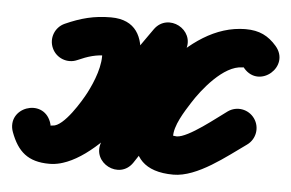

<svg xmlns="http://www.w3.org/2000/svg" viewBox="-81 -358 683 450"><g transform="rotate(5 260.5 -132.5)"><path d="M34 -225.7C44.1 -203 70.7 -192.8 93.4 -202.9C117.4 -213.6 136.1 -219.5 163.5 -219.5C164 -219.5 159.3 -220.4 158.2 -220.9C154.4 -222.7 152 -225 149.8 -228.4C149.8 -228.6 149.7 -228.7 149.7 -228.8C154.5 -197.1 138 -156.4 123.7 -128.8C113.6 -109.5 75.4 -45 49 -45C39.7 -45 47.3 -38.3 42.4 -52C32.5 -80 6.2 -86.3 -15.1 -78.5C-36.4 -70.8 -52.6 -49.1 -42.2 -21.3C-25.7 22.9 -1.2 45 49 45C159 45 276.6 -151.8 339 -238.1C354.1 -259 338.7 -281.5 317.4 -292.7C296 -303.9 268.8 -303.9 260.1 -279.6C228.6 -191.5 197.1 -103.3 165.6 -15.1C156.8 9.5 169.3 30.4 187.7 39.8C206.1 49.2 230.4 47 245.1 25.4C294.8 -47.2 390.8 -219.3 480.6 -219.5C493.7 -219.5 475.7 -228.6 485.3 -217.5C504.9 -194.9 531.7 -198.3 548.7 -213C565.7 -227.7 572.9 -253.7 553.4 -276.4C534 -298.8 512.7 -309.5 480.5 -309.5C400.6 -309.5 330.4 -236 291.4 -174C243.5 -97.9 200.2 45 341 45C397.5 45 462.8 -9.1 506.9 -40.2C527.3 -54.6 532.1 -82.6 517.8 -102.9C503.4 -123.3 475.4 -128.1 455.1 -113.8C432.4 -97.8 368.2 -45 341 -45C338.4 -45 330.2 -46.3 330.2 -46.2C331.3 -45.2 332.7 -42.2 332.7 -42.8C330.7 -68.9 354.5 -105.3 367.6 -126C387.8 -158.2 436.1 -219.5 480.5 -219.5C494.1 -219.5 475.6 -228.8 485.2 -217.6C504.7 -195 531.5 -198.4 548.6 -213.1C565.6 -227.9 572.9 -253.9 553.2 -276.5C533.8 -298.9 512.5 -309.5 480.4 -309.5C337.5 -309.2 242.7 -130.4 170.9 -25.4C156.1 -3.8 171.6 18.6 192.9 29.5C214.3 40.4 241.6 39.8 250.4 15.1C281.9 -73 313.4 -161.2 344.9 -249.3C353.5 -273.6 341.4 -294.4 323.3 -304C305.2 -313.5 281.1 -311.7 266 -290.9C225.6 -235 101.7 -45 49 -45C33.6 -45 49.9 -32 42.2 -52.7C31.8 -80.6 5.7 -86.9 -15.4 -79.3C-36.4 -71.7 -52.3 -50.1 -42.4 -22C-27.1 21.3 1.3 45 49 45C119.9 45 174.2 -31 203.5 -87.2C235 -147.7 281.7 -309.5 163.5 -309.5C123.5 -309.5 92.5 -301.1 56.7 -285.1C34 -275 23.8 -248.4 34 -225.7Z"/></g></svg>

Font: FRB American Cursive Guidelines Arrows Black
Style: Bold Italic
Weight: 900
Italic angle: -25°
Version: Version 2.0;Modular Font Editor K font №1